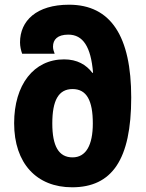

<svg xmlns="http://www.w3.org/2000/svg" viewBox="-20 -785 618 815"><path d="M286 10C455 10 537 -107 537 -371C537 -630 451 -765 273 -765C135 -765 65 -697 65 -605C65 -588 69 -571 74 -557H212C208 -567 205 -577 205 -587C205 -617 224 -638 270 -638C332 -638 366 -587 375 -476H372C346 -510 308 -533 252 -533C123 -533 40 -425 40 -262C40 -91 136 10 286 10ZM288 -117C229 -117 202 -165 202 -261C202 -358 228 -407 288 -407C348 -407 374 -358 374 -261C374 -169 345 -117 288 -117Z"/></svg>

Font: Noto Sans Georgian SemiCondensed Extra
Style: Regular
Weight: 800
Width: 4
Designer: Monotype Design Team
Foundry: Monotype Imaging Inc.
Version: Version 1.901